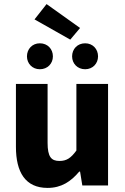

<svg xmlns="http://www.w3.org/2000/svg" viewBox="-20 -908 612 940"><path d="M213 12C280 12 327 -19 368 -68H372L383 0H509V-497H354V-171C327 -134 306 -120 271 -120C231 -120 213 -140 213 -209V-497H58V-189C58 -65 104 12 213 12ZM175 -569C213 -569 239 -597 239 -632C239 -668 213 -696 175 -696C138 -696 112 -668 112 -632C112 -597 138 -569 175 -569ZM324 -714 372 -771 208 -888 149 -813ZM397 -569C434 -569 460 -597 460 -632C460 -668 434 -696 397 -696C359 -696 333 -668 333 -632C333 -597 359 -569 397 -569Z"/></svg>

Font: DAIFUKU Sans
Style: Bold
Weight: 700
Designer: Original font ‘Source Han Sans JP’ : Paul D. Hunt
Foundry: Daifuku
Version: Version 1.000